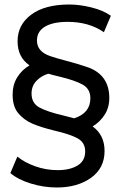

<svg xmlns="http://www.w3.org/2000/svg" viewBox="-20 -726 540 852"><path d="M232 106Q174 106 117 88.5Q60 71 26 42L57 -31Q89 -5 136.5 12Q184 29 236 29Q290 29 324 8.5Q358 -12 358 -54Q358 -94 323.5 -112.5Q289 -131 223 -146Q162 -161 124.5 -177Q87 -193 61.5 -223Q36 -253 36 -306Q36 -350 56.5 -383Q77 -416 111 -436Q58 -472 58 -543Q58 -616 118.5 -661Q179 -706 287 -706Q334 -706 386 -693Q438 -680 472 -656L441 -583Q375 -629 280 -629Q216 -629 180 -608Q144 -587 144 -546Q144 -497 203 -477Q229 -468 271 -457Q329 -442 374 -426Q465 -391 465 -291Q465 -249 444.5 -217Q424 -185 391 -165Q444 -127 444 -56Q444 20 384 63Q324 106 232 106ZM309 -201Q381 -224 381 -290Q381 -332 346 -351Q311 -370 244 -386Q210 -394 194 -399Q162 -389 141 -366.5Q120 -344 120 -311Q120 -268 155 -249Q190 -230 259 -214Z"/></svg>

Font: Argentum Novus
Style: Regular
Weight: 400
Designer: Julieta Ulanovsky
Foundry: Julieta Ulanovsky
Version: Version 7.20;July 27, 2021;FontCreator 13.0.0.2683 64-bit